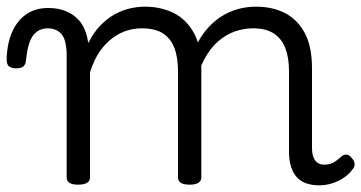

<svg xmlns="http://www.w3.org/2000/svg" viewBox="-75 -539 1084 576"><path d="M159 15Q142 15 133.5 9.5Q125 4 125 -7V-371Q125 -418 110 -436Q95 -454 68 -454Q49 -454 35 -443.5Q21 -433 13.5 -411.5Q6 -390 3 -358Q2 -346 -4.5 -340Q-11 -334 -27 -334Q-40 -334 -48 -340Q-56 -346 -55 -365Q-53 -412 -37.5 -445.5Q-22 -479 5 -497Q32 -515 69 -515Q97 -515 117.5 -507.5Q138 -500 153 -487Q168 -474 177 -455Q186 -436 189 -414L190 -410Q206 -442 226.5 -463Q247 -484 270 -496.5Q293 -509 316 -514Q339 -519 359 -519Q408 -519 446 -500Q484 -481 506.5 -440.5Q529 -400 529 -334V-7Q529 4 520 9.5Q511 15 494 15Q476 15 467.5 9.5Q459 4 459 -7V-326Q459 -367 448 -395.5Q437 -424 413.5 -439Q390 -454 350 -454Q328 -454 306.5 -447.5Q285 -441 263.5 -425.5Q242 -410 224.5 -385Q207 -360 195 -322V-7Q195 4 186 9.5Q177 15 159 15ZM883 17Q860 17 842.5 10.5Q825 4 814 -9Q803 -22 797.5 -41Q792 -60 792 -84V-326Q792 -366 781 -394.5Q770 -423 746.5 -438.5Q723 -454 684 -454Q657 -454 630.5 -445Q604 -436 580 -415.5Q556 -395 537.5 -360.5Q519 -326 508 -276H482Q486 -335 504 -380.5Q522 -426 550.5 -457Q579 -488 615.5 -503.5Q652 -519 693 -519Q742 -519 779.5 -500Q817 -481 839 -440.5Q861 -400 861 -334V-95Q861 -78 865.5 -67Q870 -56 878 -50.5Q886 -45 898 -45Q909 -45 917.5 -48Q926 -51 934 -57Q942 -63 951 -71Q957 -76 965.5 -75Q974 -74 981 -64Q987 -58 988.5 -49.5Q990 -41 985 -34Q974 -18 957.5 -6.5Q941 5 921.5 11Q902 17 883 17Z"/></svg>

Font: Playwrite BE WAL Light
Style: Regular
Weight: 300
Version: Version 1.002